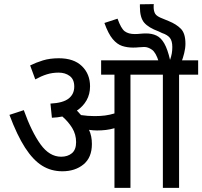

<svg xmlns="http://www.w3.org/2000/svg" viewBox="-20 -916 986 936"><path d="M428 -214Q428 -148 387 -114.5Q346 -81 284 -81Q229 -81 185 -108.5Q141 -136 102 -196.5Q63 -257 26 -356L96 -379Q134 -273 177.5 -212.5Q221 -152 278 -152Q310 -152 330.5 -169Q351 -186 351 -223Q351 -261 332 -292Q313 -323 284 -348Q260 -343 233 -342L226 -411Q287 -414 314.5 -435.5Q342 -457 342 -494Q342 -529 320 -545.5Q298 -562 266 -562Q235 -562 208 -553.5Q181 -545 152 -529L127 -597Q155 -611 189 -621.5Q223 -632 267 -632Q340 -632 379.5 -593.5Q419 -555 419 -495Q419 -457 402 -427Q385 -397 355 -377Q366 -366 375 -355Q408 -350 441 -350Q470 -350 492.5 -353Q515 -356 538 -363V-552H473V-622H946V-552H853V0H774V-552H616V0H538V-291Q517 -285 496.5 -282.5Q476 -280 453 -280Q436 -280 414 -283Q421 -268 424.5 -251Q428 -234 428 -214ZM754 -615Q740 -660 721 -673.5Q702 -687 683 -687Q671 -687 657.5 -685.5Q644 -684 629 -684Q600 -684 575.5 -692Q551 -700 529.5 -725.5Q508 -751 489 -804L553 -825Q570 -777 588 -763.5Q606 -750 637 -750Q650 -750 664 -751.5Q678 -753 692 -753Q721 -753 743 -742.5Q765 -732 781 -704Q797 -676 809 -624Q815 -641 817.5 -655.5Q820 -670 820 -687Q820 -716 808.5 -731Q797 -746 770 -755L753 -763Q704 -781 683 -805.5Q662 -830 662 -883V-895L730 -896Q729 -893 729 -882Q729 -862 736.5 -849Q744 -836 774 -825L803 -813Q840 -798 862 -775.5Q884 -753 884 -703Q884 -681 878 -657Q872 -633 865 -615Z"/></svg>

Font: Noto Sans SemiCondensed
Style: Regular
Weight: 400
Width: 4
Designer: Monotype Design Team
Foundry: Monotype Imaging Inc.
Version: Version 2.013; ttfautohint (v1.8.4.7-5d5b)